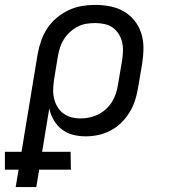

<svg xmlns="http://www.w3.org/2000/svg" viewBox="-68 -548 688 783"><path d="M-4 215 86 -330Q91 -357 100.5 -383.5Q110 -410 125.5 -433.5Q141 -457 164 -476Q187 -495 213 -507Q239 -519 266 -523.5Q293 -528 320 -528Q351 -528 381.5 -522Q412 -516 437 -501.5Q462 -487 480.5 -464Q499 -441 508 -412.5Q517 -384 517 -353Q517 -322 512 -290L495 -190Q491 -165 483 -139.5Q475 -114 461 -91Q447 -68 427.5 -48.5Q408 -29 383.5 -16Q359 -3 333 2.5Q307 8 282 8Q254 8 229 1.5Q204 -5 184 -20.5Q164 -36 151 -58.5Q138 -81 133 -106L80 215ZM261 -65Q279 -65 297.5 -69Q316 -73 333 -81.5Q350 -90 364.5 -103.5Q379 -117 389 -133Q399 -149 404.5 -166.5Q410 -184 413 -202L430 -302Q433 -322 433.5 -341Q434 -360 429.5 -378Q425 -396 415 -411Q405 -426 391 -436Q377 -446 358 -450Q339 -454 320 -454Q302 -454 283.5 -451Q265 -448 248 -439Q231 -430 216.5 -416.5Q202 -403 192 -387Q182 -371 176.5 -353.5Q171 -336 168 -318L153 -227Q150 -207 149 -187Q148 -167 152 -148.5Q156 -130 165.5 -113.5Q175 -97 189.5 -86Q204 -75 222.5 -70Q241 -65 261 -65ZM-48 144V71H220L221 144Z"/></svg>

Font: Iosevka Aile
Style: Italic
Weight: 400
Italic angle: -9°
Designer: Belleve Invis
Foundry: Belleve Invis
Version: Version 28.0.1; ttfautohint (v1.8.4)